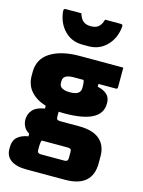

<svg xmlns="http://www.w3.org/2000/svg" viewBox="-148 -903 896 1204"><g transform="rotate(15 300.0 -300.5)"><path d="M59 -84Q59 -120 82 -146.5Q105 -173 160 -182V-200Q97 -219 61.5 -259.5Q26 -300 26 -359V-384Q26 -469 96.5 -513Q167 -557 285 -557H568V-429Q568 -418 557 -418H444V-400Q482 -392 504.5 -372Q527 -352 527 -319V-311Q527 -184 284 -184Q265 -184 248 -185V-152Q248 -139 254 -134.5Q260 -130 276 -130H396Q485 -130 529.5 -91.5Q574 -53 574 17V62Q574 217 396 217H147Q80 217 45 192Q10 167 10 121V107Q10 66 35 43Q60 20 105 13V-4Q81 -18 70 -39Q59 -60 59 -84ZM282 -321Q321 -321 337 -333Q353 -345 353 -367V-382Q353 -405 347 -418H283Q215 -418 215 -376V-364Q215 -347 225 -337Q243 -321 282 -321ZM208 102H363Q374 102 380 96Q385 91 385 77V39Q385 26 379.5 21.5Q374 17 362 17H202Q197 17 192 17Q186 31 186 55V80Q186 102 208 102ZM303 -755Q335 -755 352.5 -769.5Q370 -784 380 -818H480Q490 -818 493 -814Q496 -810 494 -796Q485 -723 438 -676.5Q391 -630 323 -630H283Q213 -630 167 -676.5Q121 -723 112 -796Q111 -810 113.5 -814Q116 -818 126 -818H226Q236 -784 254 -769.5Q272 -755 303 -755Z"/></g></svg>

Font: Recursive Sn Lnr St Blk
Style: Regular
Weight: 900
Version: Version 1.079;hotconv 1.0.112;makeotfexe 2.5.65598; ttfautoh